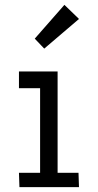

<svg xmlns="http://www.w3.org/2000/svg" viewBox="-20 -770 405 790"><path d="M305 0 303 -59H217V-476H58V-407H145V-59H58L60 0ZM123 -611 245 -750 305 -692 162 -570Z"/></svg>

Font: Biancoenero Regular
Style: Regular
Weight: 400
Designer: Riccardo Lorusso, Umberto Mischi
Foundry: Biancoenero Edizioni
Version: Version 0.000